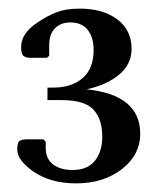

<svg xmlns="http://www.w3.org/2000/svg" viewBox="-20 -920 365 445"><path d="M156 -495Q98 -495 58 -522Q42 -533 31 -546Q20 -559 20 -574Q20 -590 25.5 -593.5Q31 -597 42 -597H81L86 -591V-577Q86 -552 103 -539Q120 -526 148 -526Q183 -526 200 -547.5Q217 -569 217 -603Q217 -644 196.5 -666Q176 -688 123 -688H90V-717H104Q146 -717 171.5 -739Q197 -761 197 -804Q197 -833 183.5 -850.5Q170 -868 143 -868Q121 -868 107.5 -854.5Q94 -841 94 -815V-791L89 -786H50Q40 -786 34.5 -790.5Q29 -795 29 -811Q29 -843 67 -868Q91 -884 112 -892Q133 -900 165 -900Q219 -900 252 -875Q285 -850 285 -807Q285 -771 256 -747Q227 -723 181 -713Q305 -700 305 -610Q305 -561 262.5 -528Q220 -495 156 -495Z"/></svg>

Font: Spectral Medium
Style: Regular
Weight: 500
Designer: Jean-Baptiste Levee
Foundry: Production Type
Version: Version 2.001